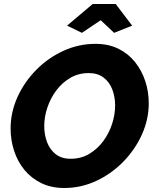

<svg xmlns="http://www.w3.org/2000/svg" viewBox="-20 -933 773 959"><path d="M301 6Q236 6 186 -18.5Q136 -43 102 -84.5Q68 -126 50.5 -179.5Q33 -233 33 -291Q33 -372 67 -447.5Q101 -523 160.5 -583.5Q220 -644 296.5 -679Q373 -714 457 -714Q522 -714 571.5 -689.5Q621 -665 654.5 -623Q688 -581 705.5 -528Q723 -475 723 -417Q723 -337 689 -261.5Q655 -186 596 -125.5Q537 -65 461 -29.5Q385 6 301 6ZM333 -140Q385 -140 426 -164.5Q467 -189 496 -228.5Q525 -268 540 -314.5Q555 -361 555 -406Q555 -449 541 -486Q527 -523 497.5 -545.5Q468 -568 423 -568Q372 -568 331 -544Q290 -520 261 -481Q232 -442 216.5 -395.5Q201 -349 201 -304Q201 -260 215 -223Q229 -186 258 -163Q287 -140 333 -140ZM315 -805 443 -913H558L640 -805L550 -769L483 -832L389 -769Z"/></svg>

Font: Raleway ExtraBold
Style: Italic
Weight: 800
Italic angle: -12°
Designer: Matt McInerney, Pablo Impallari, Rodrigo Fuenzalida
Foundry: Matt McInerney, Pablo Impallari, Rodrigo Fuenzalida
Version: Version 4.026